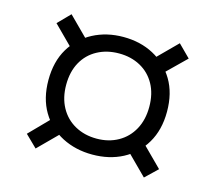

<svg xmlns="http://www.w3.org/2000/svg" viewBox="-81 -701 809 721"><g transform="rotate(15 323.5 -341.0)"><path d="M324 -113Q259 -113 206.5 -140Q154 -167 123.5 -218.5Q93 -270 93 -341Q93 -413 123.5 -464Q154 -515 206.5 -542.5Q259 -570 324 -570Q390 -570 441.5 -542.5Q493 -515 523.5 -464Q554 -413 554 -341Q554 -270 523.5 -218.5Q493 -167 441.5 -140Q390 -113 324 -113ZM324 -175Q371 -175 407.5 -195.5Q444 -216 464.5 -253.5Q485 -291 485 -341Q485 -392 464.5 -429Q444 -466 407.5 -486Q371 -506 324 -506Q277 -506 240 -486Q203 -466 182.5 -429Q162 -392 162 -341Q162 -291 182.5 -253.5Q203 -216 240 -195.5Q277 -175 324 -175ZM67 -125 160 -220 206 -173 113 -80ZM441 -509 534 -602 581 -555 486 -462ZM581 -125 534 -80 441 -173 486 -220ZM206 -509 160 -462 67 -555 113 -602Z"/></g></svg>

Font: Montagu Slab 24pt
Style: Regular
Weight: 400
Designer: Florian Karsten
Foundry: Florian Karsten
Version: Version 1.000